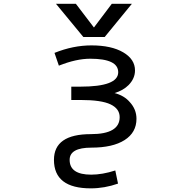

<svg xmlns="http://www.w3.org/2000/svg" viewBox="-20 -778 1040 1027"><path d="M465.8 -60.5Q620.1 -60.5 620.1 -151.4Q620.1 -196.3 571.3 -219.7Q522.5 -243.2 410.2 -243.2H361.3V-314.5H410.2Q612.3 -314.5 612.3 -391.6Q612.3 -463.9 462.9 -463.9Q387.7 -463.9 294.9 -426.8L271.5 -495.1Q371.1 -535.2 468.8 -535.2Q576.2 -535.2 639.2 -498Q702.1 -460.9 702.1 -401.4Q702.1 -358.4 668 -323.2Q638.7 -293.9 592.8 -280.3Q644.5 -266.6 673.8 -232.4Q710 -193.4 710 -142.6Q710 -69.3 646.5 -28.8Q583 11.7 468.8 11.7Q352.5 11.7 352.5 77.1Q352.5 156.2 467.8 156.2Q527.3 156.2 596.7 133.8L611.3 204.1Q539.1 229.5 465.8 229.5Q268.6 229.5 268.6 77.1Q268.6 -60.5 465.8 -60.5ZM482.4 -630.9 578.1 -757.8H685.5L540 -580.1H425.8L279.3 -757.8H385.7Z"/></svg>

Font: GenEi Gothic M Regular
Style: Regular
Weight: 400
Designer: o_tamon (Modified); [Source Han Sans]
Ryoko NISHIZUKA  (kana & ideographs); Paul D. Hunt (Latin, Greek & Cyrillic); Wenl
Version: Version 1.1a;Original Version 1.004